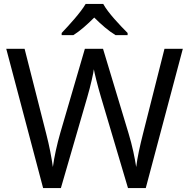

<svg xmlns="http://www.w3.org/2000/svg" viewBox="-20 -964 970 984"><path d="M509 -944H419C393 -899 333 -834 296 -795V-784H356C391 -806 427 -838 463 -874C499 -838 537 -805 572 -784H634V-795C596 -833 533 -899 509 -944ZM917 -714H823L713 -279C697 -216 684 -157 678 -108C671 -154 658 -218 639 -280L508 -714H415L289 -283C272 -224 258 -160 251 -108C244 -158 233 -216 217 -278L106 -714H12L201 0H292L427 -465C445 -526 459 -591 461 -609C464 -591 480 -525 497 -468L636 0H727Z"/></svg>

Font: Noto Sans Mro
Style: Regular
Weight: 400
Designer: Monotype Design Team
Foundry: Monotype Imaging Inc.
Version: Version 2.001